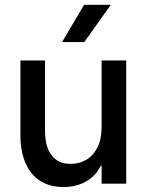

<svg xmlns="http://www.w3.org/2000/svg" viewBox="-20 -751 600 785"><path d="M496.1 0H395.5V-73.2H392.1Q372.6 -32.7 332.5 -9.5Q292.5 13.7 239.3 13.7Q183.6 13.7 144 -11.7Q104.5 -37.1 84 -85Q63.5 -132.8 63.5 -198.2V-503.9H164.1V-213.9Q164.6 -149.4 191.7 -115Q218.8 -80.6 268.6 -81.1Q303.2 -80.6 332 -97.2Q360.8 -113.8 378.2 -147.9Q395.5 -182.1 395.5 -232.4V-503.9H496.1ZM233.9 -579.1 323.7 -731.4H433.1L324.7 -579.1Z"/></svg>

Font: Wanted Sans Medium
Style: Regular
Weight: 500
Designer: Original Design by Kil Hyung-jin and Kang Hanbin, Wanted Lab, Inc; Hangeul from Source Han Sans by Jang Soo-young and Ka
Foundry: Wanted Lab, Inc.
Version: Version 1.001